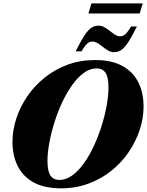

<svg xmlns="http://www.w3.org/2000/svg" viewBox="-20 -1064 842 1100"><path d="M252 -142Q252 -83 269.2 -58Q286.5 -33 320 -33Q358 -33 394 -59Q430 -85 461.5 -129.5Q493 -174 518.5 -229.5Q544 -285 562.8 -344.8Q581.5 -404.5 591.5 -461.2Q601.5 -518 601.5 -563Q601.5 -622 584.5 -647Q567.5 -672 534 -672Q495.5 -672 459.8 -646Q424 -620 392.5 -575.5Q361 -531 335.2 -475.5Q309.5 -420 291 -360.2Q272.5 -300.5 262.2 -244Q252 -187.5 252 -142ZM802.5 -454Q802.5 -387.5 780.5 -320.5Q758.5 -253.5 717.5 -193Q676.5 -132.5 618.2 -85.8Q560 -39 487 -12Q414 15 329.5 15Q235 15 173.5 -18.5Q112 -52 81.8 -112Q51.5 -172 51.5 -251Q51.5 -317.5 73.2 -384.5Q95 -451.5 136.2 -512Q177.5 -572.5 235.8 -619.2Q294 -666 366.8 -693Q439.5 -720 524.5 -720Q619 -720 680.5 -686.5Q742 -653 772.2 -593Q802.5 -533 802.5 -454ZM764.5 -912.5Q734.5 -852 713.2 -820.2Q692 -788.5 673.5 -776.8Q655 -765 633.5 -765Q616 -765 600 -774.2Q584 -783.5 568.8 -795.8Q553.5 -808 538.8 -817Q524 -826 509.5 -826Q499.5 -826 490.5 -821.8Q481.5 -817.5 471.2 -805.5Q461 -793.5 447 -770H413.5Q443.5 -830.5 464.8 -862.2Q486 -894 504.5 -905.5Q523 -917 544.5 -917Q562 -917 578 -908Q594 -899 609.2 -886.8Q624.5 -874.5 639.2 -865.2Q654 -856 668.5 -856Q678.5 -856 687.5 -860.5Q696.5 -865 707 -877.2Q717.5 -889.5 731 -912.5ZM486.5 -987 504 -1044.5H798L780 -987Z"/></svg>

Font: Newsreader 60pt ExtraBold
Style: Italic
Weight: 800
Italic angle: -17°
Designer: Hugues Gentile
Foundry: Production Type
Version: Version 1.003